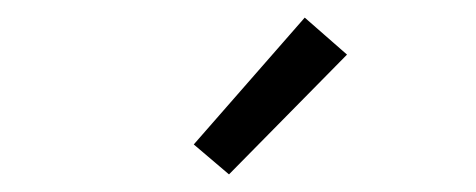

<svg xmlns="http://www.w3.org/2000/svg" viewBox="-20 -781 540 218"><path d="M240 -583 200 -617 326 -761 374 -719Z"/></svg>

Font: Iosevka SS04 Light
Style: Regular
Weight: 300
Monospace: yes
Designer: Belleve Invis
Foundry: Belleve Invis
Version: Version 19.0.0; ttfautohint (v1.8.4)